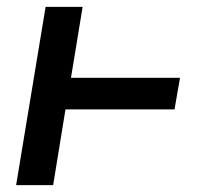

<svg xmlns="http://www.w3.org/2000/svg" viewBox="-20 -540 640 560"><path d="M27 0 113 -520H221L187 -313H505L489 -221H171L135 0Z"/></svg>

Font: Iosevka SmBd Ex Obl
Style: Regular
Weight: 600
Width: 7
Italic angle: -9°
Monospace: yes
Designer: Belleve Invis
Foundry: Belleve Invis
Version: Version 32.5.0; ttfautohint (v1.8.4)